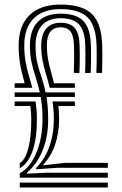

<svg xmlns="http://www.w3.org/2000/svg" viewBox="-20 -829 541 849"><path d="M67.3 -43.5V-63Q96.6 -77.7 119.4 -112.5Q142.1 -147.4 155.1 -196.3Q168.1 -245.3 168.1 -301.6Q168.1 -330.7 165.9 -355.1Q163.7 -379.5 159.9 -400.4H44.7V-420.5H155.9Q147.6 -458 137.3 -488.9Q127 -519.8 119.6 -553Q112.1 -586.2 112.3 -630Q112.7 -697 147.8 -732.8Q182.9 -768.6 247.7 -768.6Q317.6 -768.6 348.8 -735.9Q380 -703.3 382 -628.1Q382.5 -608.9 382.6 -590.2Q382.7 -571.5 382.4 -551.3Q382.1 -531.1 381.1 -506.6H356.2Q357.1 -531.3 357.5 -551.5Q357.8 -571.6 357.7 -590Q357.6 -608.3 357 -627.5Q355.3 -692.4 329.9 -720.4Q304.5 -748.5 247.7 -748.5Q195 -748.5 166.3 -717.8Q137.7 -687.1 137.2 -629.8Q137.1 -584.2 144.7 -551.8Q152.4 -519.5 163 -489.5Q173.6 -459.5 181.7 -420.5H311.1V-400.4H185.7Q188.9 -379.6 191 -355.4Q193.1 -331.1 193.1 -301.6Q193.1 -225.8 168.9 -165.1Q144.8 -104.3 99.9 -66.1V-61L183.3 -65.2H456.8V-43.5ZM44.7 -440.7V-460.8H88.9Q82.2 -485.1 76.1 -510.4Q69.9 -535.6 66 -564.9Q62.2 -594.2 62.4 -630.4Q63 -716.4 111 -762.6Q159 -808.8 247.7 -808.8Q343.6 -808.8 386.4 -767.2Q429.2 -725.5 431.9 -629.6Q432.4 -610.3 432.5 -591.6Q432.6 -572.9 432.3 -552.3Q432 -531.7 431.1 -506.6H406.1Q407 -531.9 407.4 -552.4Q407.7 -572.9 407.6 -591.4Q407.5 -609.9 406.9 -629Q404.6 -714.6 367.6 -751.7Q330.6 -788.7 247.7 -788.7Q171 -788.7 129.5 -747.7Q87.9 -706.6 87.3 -630.2Q87.1 -590 92.7 -558.2Q98.3 -526.4 106.7 -498.3Q115 -470.2 123 -440.7ZM199.9 -440.7Q191.8 -473.3 182.9 -502.7Q174.1 -532.2 168 -562.9Q162 -593.6 162.2 -629.6Q162.6 -677.1 184.7 -702.7Q206.8 -728.3 247.7 -728.3Q291.3 -728.3 311 -704.8Q330.7 -681.2 332 -626.8Q332.5 -607.8 332.7 -589.6Q332.8 -571.5 332.5 -551.4Q332.2 -531.3 331.2 -506.6H306.3Q307.2 -531.7 307.5 -551.6Q307.9 -571.5 307.8 -589.4Q307.6 -607.4 307.1 -626.2Q306.1 -670.2 292.2 -689.2Q278.3 -708.2 247.7 -708.2Q187.7 -708.2 187.2 -629.4Q187.2 -597.8 192 -570.4Q196.8 -542.9 204.2 -516.4Q211.6 -489.8 219.1 -460.8H311.1V-440.7ZM67.3 -85V-107.9Q81.5 -115.6 93.1 -139.2Q104.6 -162.9 111.4 -203.2Q118.2 -243.6 118.2 -301.6Q118.2 -318 117.2 -332.4Q116.2 -346.8 114.2 -360.2H44.7V-380.3H137.2Q139.8 -362.7 141.5 -343.3Q143.2 -324 143.2 -301.6Q143.2 -215.8 123.6 -160.6Q104 -105.4 67.3 -85ZM140 -80.5 139.9 -87.3Q177 -122.6 197.5 -178.8Q218 -235.1 218 -301.6Q218 -323.8 216.5 -343.3Q215 -362.8 212.4 -380.5L311.1 -380.3V-360.2H238.1Q239.6 -346.9 240.5 -332.4Q241.4 -317.9 241.4 -301.6Q241.4 -242.3 223.8 -190.2Q206.3 -138.1 172.1 -102.4L172.1 -98.2L267 -108.7H456.8V-86.9H231.5ZM67.3 0V-21.7H456.8V0Z"/></svg>

Font: Big Shoulders Inline Thin
Style: Regular
Weight: 100
Designer: Patric King
Foundry: XO Type Co
Version: Version 2.002